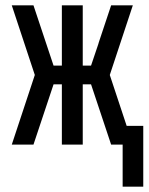

<svg xmlns="http://www.w3.org/2000/svg" viewBox="-20 -540 555 717"><path d="M438 157V0H395L320 -225H289V0H211V-225H180L105 0H24L110 -260L24 -520H105L180 -295H211V-520H289V-295H320L347 -375L349 -382L395 -520H476L390 -260L453 -70H515V157Z"/></svg>

Font: Iosevka NFM
Style: Regular
Weight: 400
Monospace: yes
Designer: Belleve Invis
Foundry: Belleve Invis
Version: Version 29.0.4; ttfautohint (v1.8.4);Nerd Fonts 3.3.0